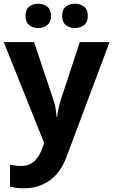

<svg xmlns="http://www.w3.org/2000/svg" viewBox="-20 -772 609 1032"><path d="M0 -546H163L266 -239Q274 -217 278 -193.5Q282 -170 284 -144H287Q290 -170 295.5 -193.5Q301 -217 308 -239L409 -546H569L338 70Q307 155 247.5 197.5Q188 240 110 240Q85 240 66.5 237.5Q48 235 34 232V114Q45 116 60.5 118Q76 120 93 120Q140 120 167.5 91.5Q195 63 208 23L217 -4ZM117 -686Q117 -721 137 -736.5Q157 -752 185 -752Q213 -752 233.5 -736.5Q254 -721 254 -686Q254 -653 233.5 -637Q213 -621 185 -621Q157 -621 137 -637Q117 -653 117 -686ZM314 -686Q314 -721 334 -736.5Q354 -752 383 -752Q411 -752 431.5 -736.5Q452 -721 452 -686Q452 -653 431.5 -637Q411 -621 383 -621Q354 -621 334 -637Q314 -653 314 -686Z"/></svg>

Font: Noto IKEA Simplified Chinese
Style: Bold
Weight: 700
Designer: Monotype Design Team
Foundry: Monotype Imaging Inc.
Version: Version 1.100